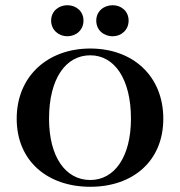

<svg xmlns="http://www.w3.org/2000/svg" viewBox="-20 -701 690 736"><path d="M326 15C489 15 606 -83 606 -246C606 -409 490 -515 326 -515C163 -515 44 -409 44 -246C44 -83 163 15 326 15ZM326 -11C231 -11 168 -100 168 -246C168 -398 231 -489 326 -489C419 -489 482 -398 482 -246C482 -100 419 -11 326 -11ZM238 -562C272 -562 300 -586 300 -622C300 -658 272 -681 238 -681C205 -681 176 -658 176 -622C176 -586 205 -562 238 -562ZM412 -562C445 -562 473 -586 473 -622C473 -658 445 -681 412 -681C377 -681 349 -657 349 -622C349 -586 377 -562 412 -562Z"/></svg>

Font: Sprat Medium
Style: Regular
Weight: 500
Designer: Ethan Nakache
Foundry: Collletttivo
Version: Version 2.000;Glyphs 3.2 (3217)